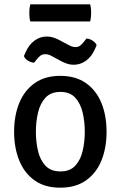

<svg xmlns="http://www.w3.org/2000/svg" viewBox="-20 -858 560 891"><path d="M474.5 -246.5Q474.5 -170.5 450.2 -112Q426 -53.5 378.2 -20.2Q330.5 13 259.5 13Q188.5 13 141 -20.5Q93.5 -54 69.5 -112.8Q45.5 -171.5 45.5 -246.5Q45.5 -322.5 69.8 -381Q94 -439.5 141.8 -472.8Q189.5 -506 259.5 -506Q331 -506 378.8 -472.5Q426.5 -439 450.5 -380.5Q474.5 -322 474.5 -246.5ZM146.5 -246.5Q146.5 -199.5 156.5 -157.2Q166.5 -115 191.2 -88.8Q216 -62.5 260.5 -62.5Q304.5 -62.5 329 -88.8Q353.5 -115 363.5 -157.2Q373.5 -199.5 373.5 -246.5Q373.5 -293.5 363.5 -335.8Q353.5 -378 329 -404.8Q304.5 -431.5 260.5 -431.5Q216 -431.5 191.2 -404.8Q166.5 -378 156.5 -335.8Q146.5 -293.5 146.5 -246.5ZM223.5 -596Q218 -599.5 209.2 -603Q200.5 -606.5 190.5 -606.5Q175 -606.5 165.2 -597.8Q155.5 -589 150 -582L138.5 -567Q124 -568 110 -576.2Q96 -584.5 91 -598L99.5 -617Q114 -650 139.8 -669.2Q165.5 -688.5 197 -688.5Q214 -688.5 228.5 -683.5Q243 -678.5 252.5 -673.5L296 -650.5Q301.5 -647.5 310.5 -643.5Q319.5 -639.5 330 -639.5Q344.5 -639.5 353.5 -647.5Q362.5 -655.5 369.5 -664.5L381 -679Q395.5 -678.5 409.2 -669.8Q423 -661 428.5 -648.5L420 -629Q404.5 -594.5 378.8 -576Q353 -557.5 322 -557.5Q306 -557.5 292 -562.2Q278 -567 267 -572.5ZM120.5 -758.5Q118 -768 117 -777Q116 -786 116 -797.5Q116 -809.5 117 -818.8Q118 -828 120.5 -838H398.5Q401 -828 402 -819.2Q403 -810.5 403 -798Q403 -776 398.5 -758.5Z"/></svg>

Font: Signika Negative
Style: Regular
Weight: 400
Designer: Anna Giedry
Foundry: Anna Giedry
Version: Version 2.001